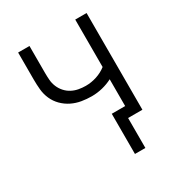

<svg xmlns="http://www.w3.org/2000/svg" viewBox="-164 -627 828 894"><g transform="rotate(-30 250.0 -179.5)"><path d="M357 161H301V-55H373V-199Q348 -186 319.5 -179Q291 -172 262 -172Q235 -172 208 -176.5Q181 -181 156.5 -193Q132 -205 112.5 -224.5Q93 -244 82 -269Q71 -294 68.5 -321Q66 -348 66 -375V-520H127V-375Q127 -356 128.5 -337Q130 -318 137.5 -300Q145 -282 158 -267.5Q171 -253 188 -244Q205 -235 224 -231.5Q243 -228 262 -228Q292 -228 321 -237.5Q350 -247 373 -265V-520H434V0H357Z"/></g></svg>

Font: Iosevka Fixed Light
Style: Regular
Weight: 300
Monospace: yes
Designer: Belleve Invis
Foundry: Belleve Invis
Version: Version 32.3.0